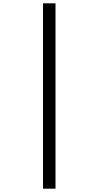

<svg xmlns="http://www.w3.org/2000/svg" viewBox="-20 -906 591 1152"><path d="M238 -886V226H313V-886Z"/></svg>

Font: Noto Sans Kannada UI Condensed
Style: Regular
Weight: 400
Width: 3
Designer: Jelle Bosma - Monotype Design Team
Foundry: Monotype Imaging Inc.
Version: Version 2.005